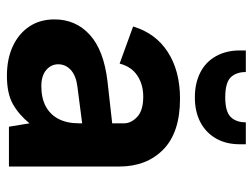

<svg xmlns="http://www.w3.org/2000/svg" viewBox="-110 -632 748 569"><g transform="rotate(90 264.5 -348.0)"><path d="M408 -684Q408 -643 390.5 -613Q373 -583 342 -567Q311 -551 269 -551Q227 -551 195.5 -567Q164 -583 147 -613.5Q130 -644 130 -684V-702H194Q194 -673 210 -657Q226 -641 269 -641Q311 -641 327 -657Q343 -673 343 -702H408ZM356 0 346 -61Q321 -30 289.5 -12Q258 6 205 6Q155 6 117.5 -11.5Q80 -29 59 -60.5Q38 -92 38 -135Q38 -198 83.5 -239.5Q129 -281 221 -292L346 -306V-341Q346 -362 327 -380Q308 -398 267 -398Q231 -398 204.5 -380.5Q178 -363 169 -328L59 -368Q79 -435 135 -471Q191 -507 273 -507Q373 -507 423.5 -457.5Q474 -408 474 -327V0ZM346 -217 238 -203Q205 -199 188 -183.5Q171 -168 171 -146Q171 -125 188 -110.5Q205 -96 236 -96Q271 -96 295.5 -109Q320 -122 333 -147Q346 -172 346 -209Z"/></g></svg>

Font: Albert Sans
Style: Bold
Weight: 700
Designer: Andreas Rasmussen
Foundry: a.Foundry
Version: Version 1.025